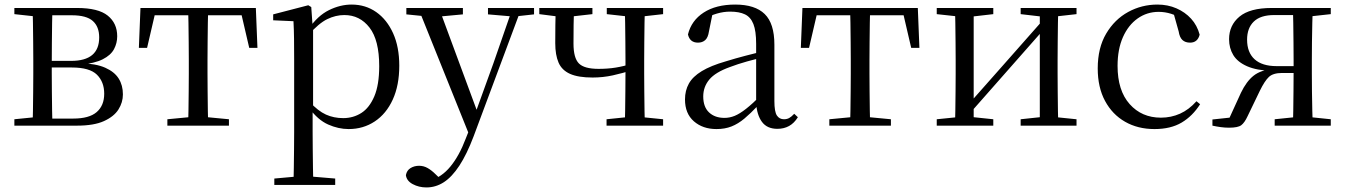

<svg xmlns="http://www.w3.org/2000/svg" viewBox="-20 -551 5900 842"><path d="M43 0V-28L153 -39L166 -31H301Q371 -31 404 -59.5Q437 -88 437 -140Q437 -192 405 -223.5Q373 -255 295 -255H166V-284H292Q415 -284 415 -387Q415 -434 387 -459Q359 -484 295 -484H166L153 -477L43 -489V-516H318Q411 -516 452.5 -482.5Q494 -449 494 -392Q494 -362 480 -335.5Q466 -309 430.5 -291Q395 -273 331 -267L333 -274Q401 -272 441.5 -254Q482 -236 500.5 -206.5Q519 -177 519 -137Q519 -102 499.5 -71Q480 -40 436 -20Q392 0 318 0ZM123 0Q124 -24 124.5 -65Q125 -106 125.5 -150Q126 -194 126 -229V-288Q126 -322 125.5 -366Q125 -410 124.5 -451Q124 -492 123 -516H210Q209 -492 208.5 -450.5Q208 -409 207.5 -361.5Q207 -314 207 -272V-229Q207 -194 207.5 -150Q208 -106 208.5 -65Q209 -24 210 0Z M589 -341 596 -516H1102L1109 -341H1073L1033 -513L1075 -484H623L665 -513L625 -341ZM714 0V-28L829 -39H869L984 -28V0ZM805 0Q806 -24 806.5 -65Q807 -106 807.5 -150Q808 -194 808 -229V-288Q808 -322 807.5 -366Q807 -410 806.5 -451Q806 -492 805 -516H893Q892 -492 891.5 -451Q891 -410 890.5 -366Q890 -322 890 -288V-229Q890 -194 890.5 -150Q891 -106 891.5 -65Q892 -24 893 0Z M1183 260V232L1294 222H1331L1450 232V260ZM1267 260Q1268 226 1268.5 185.5Q1269 145 1269.5 103.5Q1270 62 1270 27V-287Q1270 -338 1269.5 -379.5Q1269 -421 1267 -458L1178 -462V-488L1332 -528L1345 -520L1351 -435L1353 -430V-79L1351 -69V27Q1351 61 1351.5 102.5Q1352 144 1352.5 185Q1353 226 1354 260ZM1509 15Q1464 15 1419 -5Q1374 -25 1336 -77H1323L1337 -105Q1375 -64 1409.5 -48.5Q1444 -33 1485 -33Q1529 -33 1564.5 -55.5Q1600 -78 1621.5 -128.5Q1643 -179 1643 -261Q1643 -375 1600.5 -430Q1558 -485 1490 -485Q1452 -485 1415 -467Q1378 -449 1333 -398L1323 -425H1334Q1373 -482 1422.5 -506.5Q1472 -531 1522 -531Q1583 -531 1630 -498Q1677 -465 1704 -405Q1731 -345 1731 -263Q1731 -177 1702.5 -114.5Q1674 -52 1623.5 -18.5Q1573 15 1509 15Z M1850 271Q1817 271 1790 256.5Q1763 242 1760 217Q1764 196 1780.5 186Q1797 176 1818 176Q1838 176 1855.5 186Q1873 196 1890 213L1919 241L1887 257L1867 240Q1917 226 1955.5 179Q1994 132 2022 58L2051 -15L2055 -28L2144 -274L2228 -516H2267L2057 47Q2027 126 1994.5 175.5Q1962 225 1926.5 248Q1891 271 1850 271ZM2042 51 1814 -516H1905L2074 -59L2080 -46ZM1762 -488V-516H2010V-488L1903 -478H1861ZM2120 -488V-516H2322V-488L2240 -479H2225Z M2579 -211Q2516 -211 2480 -227Q2444 -243 2429.5 -276.5Q2415 -310 2415 -362Q2415 -405 2415.5 -442Q2416 -479 2417 -516H2498Q2496 -477 2495.5 -441Q2495 -405 2495 -360Q2495 -297 2518.5 -273Q2542 -249 2605 -249Q2645 -249 2679.5 -254.5Q2714 -260 2757 -273V-245Q2711 -230 2667.5 -220.5Q2624 -211 2579 -211ZM2720 0Q2721 -24 2721.5 -65Q2722 -106 2722.5 -152Q2723 -198 2723 -234V-288Q2723 -322 2722.5 -366Q2722 -410 2721.5 -451Q2721 -492 2720 -516H2808Q2807 -492 2806.5 -451Q2806 -410 2805.5 -366Q2805 -322 2805 -288V-229Q2805 -194 2805.5 -150Q2806 -106 2806.5 -65Q2807 -24 2808 0ZM2345 -489V-516H2578V-489L2472 -477H2439ZM2640 0V-28L2747 -39H2779L2888 -28V0ZM2641 -489V-516H2888V-489L2781 -477H2749Z M3122 15Q3062 15 3023 -19Q2984 -53 2984 -115Q2984 -154 3001 -184.5Q3018 -215 3057.5 -239Q3097 -263 3163 -282Q3205 -295 3251 -307Q3297 -319 3337 -328V-303Q3297 -293 3256 -281.5Q3215 -270 3181 -257Q3117 -234 3090.5 -202Q3064 -170 3064 -128Q3064 -82 3089.5 -58Q3115 -34 3157 -34Q3180 -34 3202 -43Q3224 -52 3252 -74Q3280 -96 3318 -134L3327 -87H3303Q3272 -54 3244.5 -31Q3217 -8 3188 3.5Q3159 15 3122 15ZM3389 14Q3344 14 3321.5 -16.5Q3299 -47 3296 -100V-103V-359Q3296 -415 3284 -445.5Q3272 -476 3247 -488Q3222 -500 3182 -500Q3153 -500 3124 -491.5Q3095 -483 3062 -465L3105 -492L3089 -413Q3085 -386 3072.5 -375Q3060 -364 3041 -364Q3005 -364 2997 -400Q3012 -461 3066 -496Q3120 -531 3204 -531Q3291 -531 3333.5 -489.5Q3376 -448 3376 -355V-108Q3376 -61 3387 -44.5Q3398 -28 3418 -28Q3431 -28 3441 -33.5Q3451 -39 3463 -52L3479 -37Q3463 -11 3440.5 1.5Q3418 14 3389 14Z M3492 -341 3499 -516H4005L4012 -341H3976L3936 -513L3978 -484H3526L3568 -513L3528 -341ZM3617 0V-28L3732 -39H3772L3887 -28V0ZM3708 0Q3709 -24 3709.5 -65Q3710 -106 3710.5 -150Q3711 -194 3711 -229V-288Q3711 -322 3710.5 -366Q3710 -410 3709.5 -451Q3709 -492 3708 -516H3796Q3795 -492 3794.5 -451Q3794 -410 3793.5 -366Q3793 -322 3793 -288V-229Q3793 -194 3793.5 -150Q3794 -106 3794.5 -65Q3795 -24 3796 0Z M4088 0V-28L4197 -39H4231L4336 -28V0ZM4456 0V-28L4559 -39H4593L4701 -28V0ZM4168 0Q4169 -24 4169.5 -65Q4170 -106 4170.5 -150Q4171 -194 4171 -229V-288Q4171 -322 4170.5 -366Q4170 -410 4169.5 -451Q4169 -492 4168 -516H4250V0ZM4227 -47 4192 -66H4203L4380 -266L4561 -471L4595 -451H4583L4405 -249ZM4540 0V-516H4621Q4620 -492 4619.5 -451Q4619 -410 4618.5 -366Q4618 -322 4618 -288V-229Q4618 -194 4618.5 -150Q4619 -106 4619.5 -65Q4620 -24 4621 0ZM4088 -489V-516H4336V-489L4232 -477H4198ZM4456 -489V-516H4701V-489L4594 -477H4559Z M5043 15Q4970 15 4914 -17Q4858 -49 4826 -108.5Q4794 -168 4794 -251Q4794 -341 4831 -403.5Q4868 -466 4927.5 -498.5Q4987 -531 5056 -531Q5101 -531 5139 -514.5Q5177 -498 5203.5 -469Q5230 -440 5241 -399Q5232 -364 5199 -364Q5178 -364 5165.5 -375.5Q5153 -387 5149 -413L5124 -502L5174 -462Q5143 -482 5116 -490.5Q5089 -499 5061 -499Q5010 -499 4969 -470Q4928 -441 4904.5 -388Q4881 -335 4881 -262Q4881 -154 4934 -94.5Q4987 -35 5071 -35Q5116 -35 5155 -52.5Q5194 -70 5227 -107L5243 -94Q5210 -42 5162 -13.5Q5114 15 5043 15Z M5557 -516H5816V-489L5707 -477L5693 -485H5568Q5508 -485 5478.5 -456.5Q5449 -428 5449 -377Q5449 -321 5482 -291Q5515 -261 5579 -261H5693V-231H5603Q5563 -231 5544.5 -213.5Q5526 -196 5505 -153L5451 -41Q5438 -13 5423.5 -2Q5409 9 5370 9Q5352 9 5333.5 6.5Q5315 4 5297 0V-27L5409 -39L5363 -15L5422 -144Q5446 -194 5477.5 -219Q5509 -244 5564 -249L5559 -240Q5491 -242 5449 -260.5Q5407 -279 5388.5 -309.5Q5370 -340 5370 -379Q5370 -440 5415.5 -478Q5461 -516 5557 -516ZM5650 0Q5651 -24 5651.5 -65.5Q5652 -107 5652.5 -154Q5653 -201 5653 -240V-288Q5653 -322 5652.5 -366Q5652 -410 5651.5 -451Q5651 -492 5650 -516H5737Q5736 -492 5735 -451Q5734 -410 5733.5 -366Q5733 -322 5733 -288V-229Q5733 -194 5733.5 -150Q5734 -106 5735 -65Q5736 -24 5737 0ZM5570 0V-28L5677 -39H5710L5816 -28V0Z"/></svg>

Font: Noto Serif TC
Style: Regular
Weight: 400
Designer: Ryoko NISHIZUKA  (kana & ideographs); Frank Grießhammer (Latin, Greek & Cyrillic); Wenlong ZHANG  (bopomofo); Sandoll Co
Foundry: Adobe
Version: Version 2.003-H1;hotconv 1.1.1;makeotfexe 2.6.0